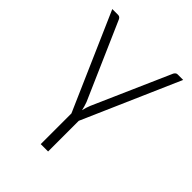

<svg xmlns="http://www.w3.org/2000/svg" viewBox="-194 -604 885 885"><g transform="rotate(45 249.0 -161.0)"><path d="M273 -24V176H225V-24L18 -497.5H55.5Q62.5 -497.5 66.8 -493.8Q71 -490 73 -485.5L237 -110.5Q241 -100 243.8 -89.8Q246.5 -79.5 249 -69Q251.5 -79.5 254.5 -89.8Q257.5 -100 262 -110.5L427 -485.5Q429.5 -490.5 433.8 -494Q438 -497.5 444 -497.5H480Z"/></g></svg>

Font: Lato Light
Style: Regular
Weight: 300
Designer: Lukasz Dziedzic
Foundry: tyPoland Lukasz Dziedzic
Version: Version 2.007; 2014-02-27